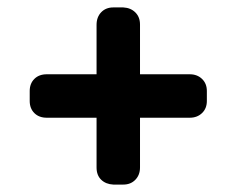

<svg xmlns="http://www.w3.org/2000/svg" viewBox="-20 -581 636 517"><path d="M491 -381Q511 -381 524 -368.5Q537 -356 537 -336V-309Q537 -289 524 -276.5Q511 -264 491 -264H357V-130Q357 -110 344.5 -97Q332 -84 312 -84H285Q265 -85 252.5 -97Q240 -109 240 -130V-264H106Q85 -264 72.5 -276.5Q60 -289 60 -309V-336Q60 -356 72.5 -368.5Q85 -381 106 -381H240V-514Q240 -535 252.5 -548Q265 -561 285 -561H312Q332 -560 344.5 -547.5Q357 -535 357 -515V-381Z"/></svg>

Font: Solway
Style: Bold
Weight: 700
Designer: Mariya V. Pigoulevskaya
Foundry: The Northern Block Ltd.
Version: Version 1.000;hotconv 1.0.109;makeotfexe 2.5.65596